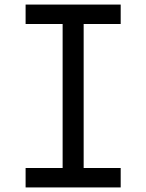

<svg xmlns="http://www.w3.org/2000/svg" viewBox="-20 -820 640 840"><path d="M254 0V-800H346V0ZM92 0V-85H508V0ZM92 -715V-800H508V-715Z"/></svg>

Font: Victor Mono Thin SemiBold
Style: Regular
Weight: 600
Monospace: yes
Version: Version 1.561;gftools[0.9.30]